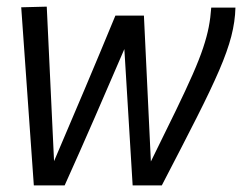

<svg xmlns="http://www.w3.org/2000/svg" viewBox="-20 -559 730 579"><path d="M468 0H380L355 -411Q312 -311 266.5 -206.5Q221 -102 175 0H82L44 -537L121 -539L143 -73Q190 -183 235.5 -290.5Q281 -398 328 -512H414L435 -72Q479 -161 510 -225Q541 -289 561 -334.5Q581 -380 592.5 -414.5Q604 -449 609.5 -477.5Q615 -506 617 -536H690Q689 -494 677.5 -449.5Q666 -405 641 -347Q616 -289 573.5 -205Q531 -121 468 0Z"/></svg>

Font: Georama
Style: Italic
Weight: 400
Italic angle: -9°
Designer: Jean-Baptiste Levee
Foundry: Production Type
Version: Version 1.000